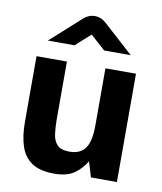

<svg xmlns="http://www.w3.org/2000/svg" viewBox="-82 -787 732 866"><g transform="rotate(10 283.5 -354.0)"><path d="M224.1 12Q159.6 12 122.6 -12.5Q85.6 -37 70.1 -83.3Q54.6 -129.7 54.6 -194.6V-496H193.8V-230.2Q193.8 -194.6 198 -164.1Q202.1 -133.5 219.3 -115.6Q236.6 -97.7 275.1 -97.7Q325.1 -97.7 347.7 -129.9Q370.2 -162.1 370.2 -232.9V-496H510.2V0H391.2L370.2 -70.4Q348.4 -33.6 315.2 -10.8Q282.1 12 224.1 12ZM92.6 -574.2 233 -700.4Q243.2 -709.6 256.2 -714.9Q269.2 -720.2 283 -720.2Q296.8 -720.2 309.8 -714.9Q322.8 -709.6 332.8 -700.4L472.4 -574.2H350.8L282.8 -635.2L215 -574.2Z"/></g></svg>

Font: Atkinson Hyperlegible Next
Style: Regular
Weight: 400
Designer: Elliott Scott, Megan Eiswerth, Linus Boman, Theodore Petrosky, Letters from Sweden
Foundry: Applied Design Works, Letters from Sweden
Version: Version 2.001